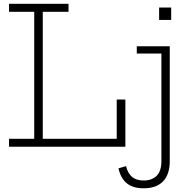

<svg xmlns="http://www.w3.org/2000/svg" viewBox="-20 -772 1020 1010"><path d="M27.5 -710V-752H340.5V-710H205V-42H612.5V0H27.5V-42H160V-710ZM639.5 -248.5V0H594V-248.5ZM699.5 -528.5H873V75.5Q873 145.5 837.8 182Q802.5 218.5 735.5 218.5Q678 218.5 646 191.2Q614 164 603.5 113.5L643 102Q652.5 140 674.8 158.8Q697 177.5 736 177.5Q779 177.5 804 152.8Q829 128 829 75.5V-490.5H699.5ZM817 -732.5H880.5V-667H817Z"/></svg>

Font: Hepta Slab ExtraLight Light
Style: Regular
Weight: 300
Version: Version 1.100